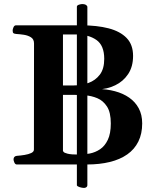

<svg xmlns="http://www.w3.org/2000/svg" viewBox="-20 -819 766 956"><path d="M64 0Q55.7 0 51.5 -9.8Q47.4 -19.5 47.4 -24.9Q47.4 -41 63.5 -43Q83 -44.4 102.5 -47.6Q122.1 -50.8 135.5 -57.1Q148.9 -63.5 148.9 -74.2L149.4 -602.5Q149.4 -623.5 134.5 -633.1Q119.6 -642.6 99.1 -645.8Q78.6 -648.9 60.5 -649.9Q50.3 -650.9 46.6 -654.1Q43 -657.2 43 -668Q43 -673.3 47.1 -683.1Q51.3 -692.9 59.6 -692.9H385.3Q462.9 -692.9 520.5 -678Q578.1 -663.1 610.4 -629.9Q642.6 -596.7 642.6 -540.5Q642.6 -487.3 618.2 -450.4Q593.8 -413.6 553.5 -394.3Q513.2 -375 465.8 -373.5L466.8 -376Q512.2 -375.5 552.5 -364.7Q592.8 -354 623.3 -332.8Q653.8 -311.5 670.9 -279.5Q688 -247.6 688 -204.6Q688 -152.8 668.9 -114.3Q649.9 -75.7 613.8 -50.3Q577.6 -24.9 526.9 -12.5Q476.1 0 412.6 0ZM293.5 -393.6H347.7Q385.7 -393.6 420.4 -406Q455.1 -418.5 477.1 -447.3Q499 -476.1 499 -525.9Q499 -592.8 460 -620.1Q420.9 -647.5 358.9 -647.5H293.5ZM374.5 -49.3Q399.9 -49.3 427.2 -54.7Q454.6 -60.1 478.3 -75.9Q502 -91.8 516.8 -122.8Q531.7 -153.8 531.7 -204.6Q531.7 -259.3 512.7 -288.6Q493.7 -317.9 464.4 -330.1Q435.1 -342.3 403.1 -344.5Q371.1 -346.7 344.7 -346.7H293.5V-67.4Q293.5 -67.4 296.6 -62.7Q299.8 -58.1 316.7 -53.7Q333.5 -49.3 374.5 -49.3ZM362.8 -786.1Q363.3 -792.5 373.3 -795.7Q383.3 -798.8 389.2 -798.8Q410.2 -798.8 415 -786.1V104Q414.6 110.4 409.4 113.5Q404.3 116.7 398.4 116.7Q389.2 116.7 377.2 113Q365.2 109.4 362.8 104Z"/></svg>

Font: Gelasio SemiBold
Style: Regular
Weight: 600
Designer: Eben Sorkin
Foundry: Eben Sorkin
Version: Version 1.008